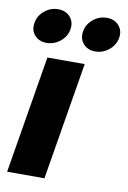

<svg xmlns="http://www.w3.org/2000/svg" viewBox="-86 -809 573 861"><g transform="rotate(10 200.5 -378.5)"><path d="M8.8 0 97.7 -535.6H267.6L178.7 0ZM303.7 -599.6Q269 -599.6 249.3 -622.3Q229.5 -645 234.9 -678.7Q240.2 -711.9 267.8 -734.6Q295.4 -757.3 330.1 -757.3Q364.7 -757.3 384.8 -734.6Q404.8 -711.9 399.4 -678.7Q393.6 -645 366 -622.3Q338.4 -599.6 303.7 -599.6ZM82 -599.6Q47.4 -599.6 27.6 -622.3Q7.8 -645 13.7 -678.7Q19 -711.9 46.4 -734.6Q73.7 -757.3 108.4 -757.3Q143.1 -757.3 163.1 -734.6Q183.1 -711.9 177.7 -678.7Q172.4 -645 144.5 -622.3Q116.7 -599.6 82 -599.6Z"/></g></svg>

Font: Inter 20pt ExtraBold
Style: Italic
Weight: 800
Italic angle: -9.3988°
Version: Version 4.001;git-66647c0bb